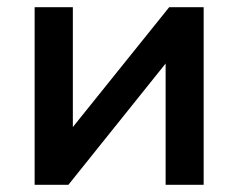

<svg xmlns="http://www.w3.org/2000/svg" viewBox="-20 -515 664 535"><path d="M76.5 0V-495H183V-161L451.5 -495H547.5V0H441.5V-338L170.5 0Z"/></svg>

Font: Geologica Cursive
Style: Regular
Weight: 400
Designer: Sindre Bremnes, Frode Helland
Foundry: Monokrom Skriftforlag AS
Version: Version 1.010;gftools[0.9.28]